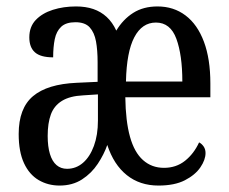

<svg xmlns="http://www.w3.org/2000/svg" viewBox="-20 -566 711 596"><path d="M165 10Q129 10 100 -7Q71 -24 54.5 -59.5Q38 -95 38 -150Q38 -230 82.5 -267.5Q127 -305 218 -309L283 -312V-373Q283 -410 278 -437.5Q273 -465 258.5 -481Q244 -497 214 -497Q185 -497 170 -483Q155 -469 150 -444.5Q145 -420 145 -388Q106 -388 88.5 -403.5Q71 -419 71 -450Q71 -483 91 -504Q111 -525 144 -535.5Q177 -546 216 -546Q246 -546 269.5 -538Q293 -530 311 -513.5Q329 -497 341 -471Q362 -506 393.5 -526Q425 -546 469 -546Q519 -546 556 -518Q593 -490 613 -436.5Q633 -383 633 -307V-264H369Q370 -190 383.5 -141.5Q397 -93 424 -69Q451 -45 489 -45Q527 -45 554.5 -67Q582 -89 598 -124Q606 -120 612 -111.5Q618 -103 618 -91Q618 -70 602 -46.5Q586 -23 554 -6.5Q522 10 472 10Q414 10 373.5 -22.5Q333 -55 313 -116Q303 -87 283.5 -57.5Q264 -28 234.5 -9Q205 10 165 10ZM188 -42Q216 -42 237.5 -60.5Q259 -79 271.5 -113Q284 -147 284 -192V-273L238 -270Q197 -268 172.5 -253Q148 -238 138 -211Q128 -184 128 -144Q128 -111 135 -88Q142 -65 155.5 -53.5Q169 -42 188 -42ZM546 -313Q546 -395 527.5 -445.5Q509 -496 464 -496Q421 -496 397 -450.5Q373 -405 371 -313Z"/></svg>

Font: Noto Serif ExtraCondensed
Style: Regular
Weight: 400
Width: 2
Designer: Monotype Design Team
Foundry: Monotype Imaging Inc.
Version: Version 2.013